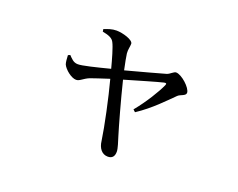

<svg xmlns="http://www.w3.org/2000/svg" viewBox="-100 -736 1201 970"><g transform="rotate(20 500.0 -251.0)"><path d="M313 -529C345 -523 367 -515 376 -496C388 -474 405 -413 417 -367C347 -349 271 -330 250 -331C226 -331 213 -348 199 -362L188 -357C189 -338 190 -320 194 -309C205 -285 243 -254 269 -254C288 -254 300 -272 331 -285C347 -291 390 -305 430 -318C455 -225 486 -79 496 -8C500 29 520 56 552 56C576 56 587 42 587 17C587 -1 575 -35 568 -58C552 -110 517 -234 492 -336C564 -357 658 -385 692 -393C703 -395 707 -393 702 -382C684 -342 641 -271 593 -213L605 -202C680 -251 740 -316 776 -351C789 -365 819 -366 819 -384C819 -410 762 -462 732 -462C720 -462 707 -445 690 -439C660 -430 552 -401 481 -382C473 -417 467 -453 465 -467C463 -489 469 -504 469 -520C469 -541 410 -558 377 -558C352 -558 332 -550 311 -542Z"/></g></svg>

Font: Source Han Serif JP Medium
Style: Regular
Weight: 500
Designer: Ryoko NISHIZUKA 西塚涼子 (kana & ideographs); Frank Grießhammer (Latin, Greek & Cyrillic); Wenlong ZHANG 张文龙 (bopomofo); San
Foundry: Adobe Systems Incorporated
Version: Version 1.001;PS 1.001;hotconv 16.6.54;makeotf.lib2.5.65590